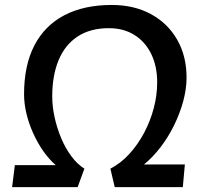

<svg xmlns="http://www.w3.org/2000/svg" viewBox="-20 -774 850 794"><path d="M30 0 41.5 -91H210.5Q182 -116 158.2 -150.2Q134.5 -184.5 116.8 -224Q99 -263.5 89.2 -304.8Q79.5 -346 79.5 -384Q79.5 -503.5 122 -585.8Q164.5 -668 245.8 -710.8Q327 -753.5 442.5 -753.5Q534 -753.5 603.8 -715.8Q673.5 -678 712.5 -610.2Q751.5 -542.5 751.5 -453Q751.5 -406.5 737.8 -355.8Q724 -305 700.2 -256.5Q676.5 -208 644.5 -166Q612.5 -124 575.5 -94H744.5L736 0H454.5L436.5 -76.5Q480 -99 515.2 -137.8Q550.5 -176.5 576.2 -225.2Q602 -274 616 -327.2Q630 -380.5 630 -433Q630 -500 605.5 -550.5Q581 -601 536.2 -629.2Q491.5 -657.5 430 -657.5Q353.5 -657.5 301.2 -623.2Q249 -589 222.5 -525.5Q196 -462 196 -375Q196 -333.5 205.8 -289Q215.5 -244.5 233 -202.8Q250.5 -161 275 -128Q299.5 -95 329 -76.5L301 0Z"/></svg>

Font: Merriweather Sans Medium
Style: Italic
Weight: 500
Italic angle: -7.5°
Designer: Eben Sorkin
Foundry: Eben Sorkin
Version: Version 2.001